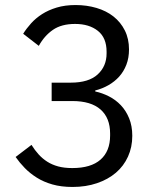

<svg xmlns="http://www.w3.org/2000/svg" viewBox="-20 -730 640 762"><path d="M261 -402Q332 -402 367.5 -434.5Q403 -467 403 -518V-525Q403 -580 368.5 -607.5Q334 -635 278 -635Q224 -635 190 -611.5Q156 -588 134 -548L72 -596Q85 -617 103.5 -637.5Q122 -658 147 -674Q172 -690 205 -700Q238 -710 280 -710Q324 -710 363 -698.5Q402 -687 430.5 -664.5Q459 -642 475.5 -609Q492 -576 492 -534Q492 -500 481.5 -473Q471 -446 453 -426Q435 -406 410.5 -392Q386 -378 358 -371V-367Q386 -361 412.5 -347.5Q439 -334 459.5 -312.5Q480 -291 492.5 -260.5Q505 -230 505 -191Q505 -146 488 -108.5Q471 -71 440 -44.5Q409 -18 365 -3Q321 12 268 12Q223 12 188 2Q153 -8 126 -25Q99 -42 78.5 -63Q58 -84 42 -107L105 -155Q118 -134 133.5 -117Q149 -100 168 -88Q187 -76 211 -69.5Q235 -63 267 -63Q341 -63 379 -96.5Q417 -130 417 -192V-200Q417 -262 379 -295.5Q341 -329 267 -329H185V-402Z"/></svg>

Font: IBM Plex Sans Thai
Style: Regular
Weight: 400
Designer: Mike Abbink, Paul van der Laan, Pieter van Rosmalen, Ben Mitchell, Mark Frömberg
Foundry: Bold Monday
Version: Version 1.1